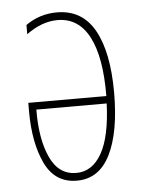

<svg xmlns="http://www.w3.org/2000/svg" viewBox="-45 -574 459 620"><g transform="rotate(-5 184.5 -263.5)"><path d="M324 -263Q324 -135 288 -62.5Q252 10 180 10Q109 10 77 -57Q45 -124 45 -226V-254H298Q299 -380 264.5 -446Q230 -512 162 -512Q111 -512 61 -475V-505Q106 -537 162 -537Q244 -537 284 -465.5Q324 -394 324 -263ZM69 -230Q68 -135 95.5 -75Q123 -15 180 -15Q232 -15 262.5 -69Q293 -123 297 -230Z"/></g></svg>

Font: Noto Sans Display Thin Cond
Style: Regular
Weight: 250
Width: 3
Designer: Monotype Design team
Foundry: Monotype Imaging Inc.
Version: Version 1.000